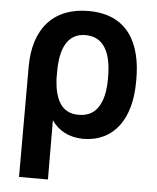

<svg xmlns="http://www.w3.org/2000/svg" viewBox="-53 -599 692 847"><g transform="rotate(5 292.5 -175.0)"><path d="M63 -285V203H191L190 -59C221 -15 266 10 330 11C467 10 541 -96 541 -261V-272C541 -427 481 -553 305 -553C150 -553 63 -454 63 -285ZM190 -241V-270C189 -378 222 -446 301 -446C385 -446 416 -372 416 -272V-261C416 -172 389 -92 301 -93C222 -92 195 -157 190 -241Z"/></g></svg>

Font: Wafeq Semi Bold
Style: Regular
Weight: 600
Designer: Rasmus Andersson & Azza Alameddine
Foundry: Google & TypeTogether
Version: Version 3.000;January 28, 2025;FontCreator 15.0.0.3014 64-bi